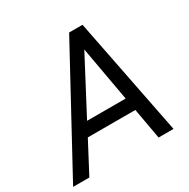

<svg xmlns="http://www.w3.org/2000/svg" viewBox="-200 -859 992 1006"><g transform="rotate(-30 296.0 -355.5)"><path d="M-39.6 0 346.7 -710.9H427.7L567.9 0H477.5L444.3 -186H156.7L58.6 0ZM196.8 -263.2H430.2L371.1 -594.2Z"/></g></svg>

Font: Mardoto
Style: Italic
Weight: 400
Italic angle: -12°
Designer: Christian Robertson, Vahan Hovhannisyan
Foundry: Google
Version: Version 1.000